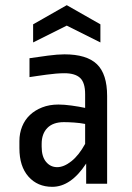

<svg xmlns="http://www.w3.org/2000/svg" viewBox="-20 -710 509 742"><path d="M394 0H313V-78Q254 12 182 12Q125 12 90 -27.5Q55 -67 55 -137V-165Q55 -195 65.5 -221Q76 -247 95.5 -265.5Q115 -284 143 -295Q171 -306 206 -306Q228 -306 257 -302Q286 -298 309 -293V-346Q309 -391 289.5 -409Q270 -427 229 -427Q214 -427 196 -425.5Q178 -424 160 -421.5Q142 -419 124.5 -416.5Q107 -414 94 -412V-485Q127 -490 165 -495Q203 -500 229 -500Q315 -500 354.5 -462Q394 -424 394 -339ZM201 -64Q227 -64 256 -87Q285 -110 309 -154V-231Q289 -235 266 -236.5Q243 -238 227 -238Q185 -238 163 -215.5Q141 -193 141 -154V-143Q141 -105 158 -84.5Q175 -64 201 -64ZM108 -546V-616L238 -690L368 -616V-546L238 -611Z"/></svg>

Font: Ropa Sans
Style: Regular
Weight: 400
Designer: Botio Nikoltchev
Foundry: Botjo Nikoltchev
Version: Version 1.002